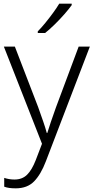

<svg xmlns="http://www.w3.org/2000/svg" viewBox="-20 -786 510 1047"><path d="M1 -532H61L188 -202Q204 -157 216 -122.5Q228 -88 235 -61H238Q253 -111 285 -200L409 -532H470L230 94Q203 165 166 203Q129 241 66 241Q47 241 31.5 239Q16 237 3 232V184Q15 188 29 190.5Q43 193 59 193Q101 193 127.5 167Q154 141 175 87L209 -2ZM371 -758Q356 -737 331.5 -709Q307 -681 279 -653.5Q251 -626 226 -606H186V-615Q205 -634 227 -661Q249 -688 269.5 -716Q290 -744 303 -766H371Z"/></svg>

Font: Noto Sans Lao Looped Light
Style: Regular
Weight: 300
Designer: Mark Frömberg, Ben Mitchell
Foundry: The Fontpad Ltd
Version: Version 1.002; ttfautohint (v1.8.4.7-5d5b)